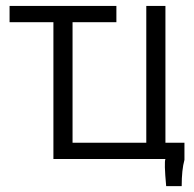

<svg xmlns="http://www.w3.org/2000/svg" viewBox="-20 -535 653 646"><path d="M12.2 -460.4V-515.1H371.6V-460.4H224.1V-54.7H472.2V-515.1H536.6V-54.7H600.6V2.9Q591.3 36.1 591.3 91.3H539.1Q531.7 10.3 536.6 0H159.7V-460.4Z"/></svg>

Font: News Cycle
Style: Regular
Weight: 500
Version: Version 0.5.2